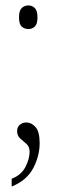

<svg xmlns="http://www.w3.org/2000/svg" viewBox="-20 -533 221 707"><path d="M85 -426Q70 -426 60 -435Q50 -444 50 -469Q50 -494 60 -503.5Q70 -513 85 -513Q98 -513 108 -503.5Q118 -494 118 -469Q118 -444 108 -435Q98 -426 85 -426ZM23 154V125Q58 112 73.5 82Q89 52 89 26Q89 7 77.5 -3Q66 -13 54.5 -23Q43 -33 43 -51Q43 -65 53 -73.5Q63 -82 77 -82Q96 -82 111 -65Q126 -48 126 -6Q126 41 102.5 86Q79 131 23 154Z"/></svg>

Font: Noto Serif Bengali ExtraCondensed ExtraLight
Style: Regular
Weight: 200
Width: 2
Designer: Juan Bruce, Universal Thirst, Indian Type Foundry and the Monotype Design Team.
Foundry: Monotype Imaging Inc.
Version: Version 2.003; ttfautohint (v1.8.4.7-5d5b)